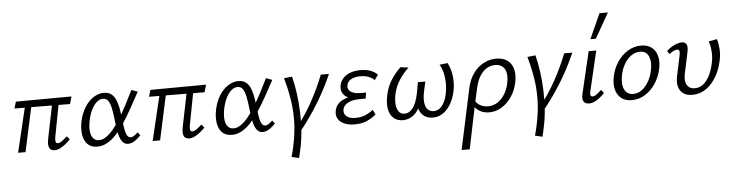

<svg xmlns="http://www.w3.org/2000/svg" viewBox="-54 -983 5906 1545"><g transform="rotate(-5 2899.0 -211.0)"><path d="M357.3 5.2Q338.8 5.2 326.1 -4.4Q313.4 -13.9 309.9 -35.8Q306.5 -57.6 313.8 -94.3L377.8 -408.7H430.3L371.2 -98.3Q369.2 -86.9 369.1 -75.5Q369.1 -64 373.3 -56.5Q377.5 -49 389.2 -49Q402.9 -49 421.3 -62Q439.7 -74.9 464.2 -98L486.4 -71.3Q463.8 -48.5 441.6 -31.3Q419.5 -14.2 398.7 -4.5Q378 5.2 357.3 5.2ZM62.4 0 160.1 -408.7H210.9L122.5 0ZM512.7 -354.5 64.1 -357.3 80.3 -411.5 530 -414.2Z M702 6.3Q651.4 6.3 623 -23.3Q594.5 -52.8 587.7 -102.6Q580.8 -152.5 593.5 -211.5Q607.6 -274.3 637.4 -321.2Q667.1 -368.2 707.4 -394.3Q747.6 -420.5 791.5 -420.5Q826.9 -420.5 849.4 -403.9Q871.8 -387.4 884.9 -359.4Q897.9 -331.4 905.1 -295.5Q912.3 -259.7 916.7 -220.2Q922.2 -175.5 927.6 -135.3Q933.1 -95.2 944.2 -70.2Q955.4 -45.2 976.3 -45.2Q990.7 -45.2 1005.5 -55.6Q1020.2 -66 1034.8 -80.1L1054.3 -55Q1035.3 -32.8 1007.5 -13.8Q979.6 5.2 951.7 5.2Q924.8 5.2 908.5 -13.3Q892.3 -31.8 882.9 -61.8Q873.5 -91.8 868.4 -128.1Q863.4 -164.4 859.4 -200Q853.9 -251.7 845.6 -290.7Q837.4 -329.7 822.6 -351.5Q807.8 -373.4 780.1 -373.4Q753.3 -373.4 728.9 -352Q704.5 -330.5 686.4 -293.2Q668.3 -255.9 658.5 -207.8Q649 -159.5 652.5 -122.9Q656.1 -86.2 673.3 -65.4Q690.5 -44.6 721.6 -44.6Q749.5 -44.6 778.3 -64Q807.1 -83.4 836.3 -118.2Q865.5 -153 895 -200.7Q924.5 -248.5 954.4 -305.2Q984.2 -362 1014.5 -424.2L1064.2 -406Q1027.9 -338.7 993.7 -277.3Q959.5 -215.8 925.1 -163.9Q890.7 -111.9 855.6 -74Q820.5 -36 782.4 -14.9Q744.3 6.3 702 6.3Z M1444.3 5.2Q1425.8 5.2 1413.1 -4.4Q1400.4 -13.9 1396.9 -35.8Q1393.5 -57.6 1400.8 -94.3L1464.8 -408.7H1517.3L1458.2 -98.3Q1456.2 -86.9 1456.1 -75.5Q1456.1 -64 1460.3 -56.5Q1464.5 -49 1476.2 -49Q1489.9 -49 1508.3 -62Q1526.7 -74.9 1551.2 -98L1573.4 -71.3Q1550.8 -48.5 1528.6 -31.3Q1506.5 -14.2 1485.7 -4.5Q1465 5.2 1444.3 5.2ZM1149.4 0 1247.1 -408.7H1297.9L1209.5 0ZM1599.7 -354.5 1151.1 -357.3 1167.3 -411.5 1617 -414.2Z M1789 6.3Q1738.4 6.3 1710 -23.3Q1681.5 -52.8 1674.7 -102.6Q1667.8 -152.5 1680.5 -211.5Q1694.6 -274.3 1724.4 -321.2Q1754.1 -368.2 1794.4 -394.3Q1834.6 -420.5 1878.5 -420.5Q1913.9 -420.5 1936.4 -403.9Q1958.8 -387.4 1971.9 -359.4Q1984.9 -331.4 1992.1 -295.5Q1999.3 -259.7 2003.7 -220.2Q2009.2 -175.5 2014.6 -135.3Q2020.1 -95.2 2031.2 -70.2Q2042.4 -45.2 2063.3 -45.2Q2077.7 -45.2 2092.5 -55.6Q2107.2 -66 2121.8 -80.1L2141.3 -55Q2122.3 -32.8 2094.5 -13.8Q2066.6 5.2 2038.7 5.2Q2011.8 5.2 1995.5 -13.3Q1979.3 -31.8 1969.9 -61.8Q1960.5 -91.8 1955.4 -128.1Q1950.4 -164.4 1946.4 -200Q1940.9 -251.7 1932.6 -290.7Q1924.4 -329.7 1909.6 -351.5Q1894.8 -373.4 1867.1 -373.4Q1840.3 -373.4 1815.9 -352Q1791.5 -330.5 1773.4 -293.2Q1755.3 -255.9 1745.5 -207.8Q1736 -159.5 1739.5 -122.9Q1743.1 -86.2 1760.3 -65.4Q1777.5 -44.6 1808.6 -44.6Q1836.5 -44.6 1865.3 -64Q1894.1 -83.4 1923.3 -118.2Q1952.5 -153 1982 -200.7Q2011.5 -248.5 2041.4 -305.2Q2071.2 -362 2101.5 -424.2L2151.2 -406Q2114.9 -338.7 2080.7 -277.3Q2046.5 -215.8 2012.1 -163.9Q1977.7 -111.9 1942.6 -74Q1907.5 -36 1869.4 -14.9Q1831.3 6.3 1789 6.3Z M2336.9 31.9 2307.9 3.4Q2386.8 -97.3 2444.4 -202Q2502 -306.8 2543.6 -414.2H2609.6Q2560 -299.4 2492 -187.8Q2423.9 -76.2 2336.9 31.9ZM2311.5 239 2252 225.4Q2258 203.4 2263.3 182.4Q2268.5 161.4 2272.5 141.8Q2294.9 38.5 2297.4 -52Q2299.8 -142.5 2286.4 -230Q2273 -317.6 2246.3 -410.9L2311.8 -418.4Q2328.4 -353.6 2338.3 -280.3Q2348.3 -206.9 2351.1 -131Q2354 -55.1 2348.8 18.7Q2343.6 92.5 2329.5 158.5Q2324.9 180.8 2320.5 200.5Q2316 220.2 2311.5 239Z M2780 8.5Q2733.4 8.5 2697.9 -6.5Q2662.5 -21.5 2646 -50.7Q2629.6 -79.9 2639.8 -121.4Q2652.5 -172.4 2705.6 -197.9Q2758.7 -223.5 2839.9 -223.5L2836.7 -193.8Q2789.6 -193.8 2754 -208.9Q2718.5 -224 2702.5 -252.5Q2686.5 -281.1 2696.3 -320.2Q2704.4 -351.5 2726.6 -374.4Q2748.8 -397.4 2784.2 -410Q2819.5 -422.6 2865.1 -422.6Q2910.7 -422.6 2945 -410Q2979.2 -397.3 3001.9 -373.1L2972.5 -332.3Q2955.9 -349.9 2926.9 -361.6Q2897.9 -373.4 2857.9 -373.4Q2814.4 -373.4 2785.6 -357.5Q2756.8 -341.5 2750.5 -312.8Q2745.1 -289 2756.5 -272.2Q2768 -255.4 2792 -247Q2815.9 -238.7 2847.9 -238.7H2894.3L2886.2 -190.5H2839.8Q2777.7 -190.5 2743.1 -170.9Q2708.5 -151.3 2701.6 -121.7Q2694.4 -86.5 2718.5 -64.8Q2742.5 -43 2790.5 -43Q2837.7 -43 2873.2 -58.3Q2908.6 -73.6 2935.3 -95.8L2954.3 -55.9Q2919.9 -27.6 2879.5 -9.6Q2839.1 8.5 2780 8.5Z M3170.9 8.5Q3124.4 8.5 3094.6 -18.4Q3064.8 -45.3 3056.5 -94.7Q3048.3 -144.1 3064 -211.5Q3078 -272.9 3109.4 -323Q3140.8 -373 3187.3 -418.2L3251.7 -409.3Q3208.9 -369.2 3176 -319.1Q3143.1 -269.1 3129.1 -207.9Q3119.4 -166 3121.9 -128Q3124.5 -90.1 3140.6 -66.3Q3156.7 -42.5 3187.4 -42.5Q3214.9 -42.5 3235.1 -59Q3255.4 -75.5 3269.4 -102.2Q3283.4 -128.9 3292 -160.8Q3300.7 -192.7 3305.7 -222.5L3316.6 -285.5H3377.3L3362.1 -219.5Q3349.1 -162.3 3352.4 -123Q3355.6 -83.7 3373.9 -63.1Q3392.2 -42.5 3423.4 -42.5Q3451.3 -42.5 3472.6 -59Q3494 -75.6 3509.3 -105.6Q3524.6 -135.5 3532.5 -176.1Q3540.5 -214.1 3540.4 -255.4Q3540.2 -296.7 3531.3 -337Q3522.5 -377.2 3502.7 -410.5L3568.3 -417.9Q3596.3 -363.2 3601.8 -302.3Q3607.4 -241.4 3595.5 -186.2Q3583.3 -129.8 3557.4 -85.6Q3531.5 -41.4 3495 -16.5Q3458.5 8.5 3414.4 8.5Q3355 8.5 3324 -29.6Q3293 -67.6 3295.8 -128.3L3323.4 -122.8Q3298.5 -56.2 3260.1 -23.9Q3221.7 8.5 3170.9 8.5Z M3619.4 289Q3633.4 225.5 3646.2 165.5Q3659 105.5 3671.8 46Q3684.5 -13.4 3697.5 -74.2Q3710.5 -135 3724.3 -199.7Q3739.4 -270.7 3774.6 -319.5Q3809.9 -368.2 3858 -393.8Q3906.2 -419.4 3960.2 -419.4Q4015.6 -419.4 4050.6 -393.9Q4085.6 -368.4 4097.7 -322.5Q4109.8 -276.7 4097.3 -216.1Q4084.2 -152.3 4050.2 -101.8Q4016.2 -51.4 3969.2 -22.5Q3922.2 6.3 3868.1 6.3Q3837 6.3 3811.4 -3.7Q3785.8 -13.6 3767.6 -30.8Q3749.5 -48 3740.4 -69.6L3759.9 -98.4Q3775 -70.4 3803.4 -56.7Q3831.7 -43 3862.5 -43Q3905 -43 3939.4 -65.1Q3973.8 -87.3 3998.1 -126.5Q4022.5 -165.6 4032.8 -216.5Q4047.1 -288.9 4024 -329Q4000.8 -369 3946.2 -369Q3910.5 -369 3879 -349.9Q3847.5 -330.7 3824 -293Q3800.5 -255.4 3788.2 -200Q3776.2 -146.6 3767.6 -107.7Q3759 -68.8 3751.6 -33.1Q3744.2 2.6 3735.4 44.7Q3726.6 86.8 3714.8 145.2Q3702.9 203.5 3685.5 289Z M4302.9 31.9 4273.9 3.4Q4352.8 -97.3 4410.4 -202Q4468 -306.8 4509.6 -414.2H4575.6Q4526 -299.4 4458 -187.8Q4389.9 -76.2 4302.9 31.9ZM4277.5 239 4218 225.4Q4224 203.4 4229.3 182.4Q4234.5 161.4 4238.5 141.8Q4260.9 38.5 4263.4 -52Q4265.8 -142.5 4252.4 -230Q4239 -317.6 4212.3 -410.9L4277.8 -418.4Q4294.4 -353.6 4304.3 -280.3Q4314.3 -206.9 4317.1 -131Q4320 -55.1 4314.8 18.7Q4309.6 92.5 4295.5 158.5Q4290.9 180.8 4286.5 200.5Q4282 220.2 4277.5 239Z M4675.5 5.2Q4656.5 5.2 4643 -3.3Q4629.5 -11.7 4625.2 -29.2Q4620.9 -46.7 4627.1 -74.1L4707.5 -414.2H4768.7L4692.1 -89Q4688.1 -70.5 4691 -59.8Q4694 -49 4708.5 -49Q4723.3 -49 4740 -61.4Q4756.8 -73.8 4779.1 -95.3L4801.3 -68.5Q4767.7 -33.7 4736.2 -14.3Q4704.7 5.2 4675.5 5.2ZM4729.9 -509.1 4820.8 -711H4889L4773.6 -509.1Z M5019.9 8.5Q4966.9 8.5 4934.2 -17.9Q4901.5 -44.3 4890.4 -89.9Q4879.3 -135.5 4890.7 -192.4Q4904.2 -257.8 4939.1 -310.1Q4974 -362.5 5024.1 -392.5Q5074.3 -422.6 5131 -422.6Q5182.8 -422.6 5215.9 -397.1Q5248.9 -371.5 5260.8 -326.7Q5272.7 -281.9 5260.2 -223.3Q5247.2 -160.2 5212.7 -107.4Q5178.3 -54.6 5128.6 -23.1Q5079 8.5 5019.9 8.5ZM5035.5 -40.3Q5074.8 -40.3 5107 -65.1Q5139.1 -89.9 5161.7 -130.9Q5184.3 -171.9 5193.5 -219.5Q5207.3 -285.3 5188.2 -329.6Q5169.1 -373.9 5116.4 -373.9Q5080.6 -373.9 5048.2 -351.9Q5015.8 -329.9 4992 -290.2Q4968.2 -250.5 4957.4 -196.7Q4943.7 -125.5 4964.7 -82.9Q4985.7 -40.3 5035.5 -40.3Z M5507.3 8.5Q5444.1 8.5 5413.5 -34.3Q5383 -77.1 5398.5 -151.5L5433.7 -318.6Q5436.3 -329.2 5436.6 -339.8Q5437 -350.5 5432.8 -357.5Q5428.5 -364.6 5416.5 -364.6Q5404.3 -364.6 5388.4 -357Q5372.5 -349.5 5354.4 -334.5L5335.9 -360.5Q5366.6 -388.2 5399.5 -403.8Q5432.4 -419.4 5458.8 -419.4Q5481.4 -419.4 5491.4 -408Q5501.5 -396.6 5502.7 -378.6Q5503.9 -360.5 5499.3 -339L5462.9 -168Q5450.1 -107.8 5469.8 -75.1Q5489.5 -42.5 5531.7 -42.5Q5571.5 -42.5 5601.7 -66.8Q5632 -91.2 5653.1 -133.6Q5674.3 -176.1 5685.7 -229.7Q5696.7 -278.1 5693.3 -324.2Q5689.8 -370.4 5677 -408.2L5744.2 -421Q5755.8 -382.6 5758.5 -338.7Q5761.3 -294.8 5750.7 -246.2Q5736.5 -176.5 5702.8 -118.7Q5669 -60.8 5619.6 -26.2Q5570.3 8.5 5507.3 8.5Z"/></g></svg>

Font: Ysabeau
Style: Bold Italic
Weight: 700
Italic angle: -12°
Designer: Christian Thalmann (Catharsis Fonts)
Version: Version 2.002